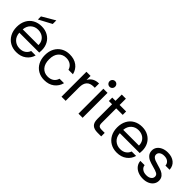

<svg xmlns="http://www.w3.org/2000/svg" viewBox="183 -1880 2986 2986"><g transform="rotate(45 1676.0 -386.5)"><path d="M577 -295Q577 -269 574 -240H136Q141 -159 191.5 -113.5Q242 -68 314 -68Q373 -68 412.5 -95.5Q452 -123 468 -169H566Q544 -90 478 -40.5Q412 9 314 9Q236 9 174.5 -26Q113 -61 78 -125.5Q43 -190 43 -275Q43 -360 77 -424Q111 -488 172.5 -522.5Q234 -557 314 -557Q392 -557 452 -523Q512 -489 544.5 -429.5Q577 -370 577 -295ZM483 -314Q483 -366 460 -403.5Q437 -441 397.5 -460.5Q358 -480 310 -480Q241 -480 192.5 -436Q144 -392 137 -314ZM408 -703 195 -589V-657L408 -782Z M663 -275Q663 -360 697 -423.5Q731 -487 791.5 -522Q852 -557 930 -557Q1031 -557 1096.5 -508Q1162 -459 1183 -372H1085Q1071 -422 1030.5 -451Q990 -480 930 -480Q852 -480 804 -426.5Q756 -373 756 -275Q756 -176 804 -122Q852 -68 930 -68Q990 -68 1030 -96Q1070 -124 1085 -176H1183Q1161 -92 1095 -41.5Q1029 9 930 9Q852 9 791.5 -26Q731 -61 697 -125Q663 -189 663 -275Z M1395 -459Q1419 -506 1463.5 -532Q1508 -558 1572 -558V-464H1548Q1395 -464 1395 -298V0H1304V-548H1395Z M1724 -637Q1698 -637 1680 -655Q1662 -673 1662 -699Q1662 -725 1680 -743Q1698 -761 1724 -761Q1749 -761 1766.5 -743Q1784 -725 1784 -699Q1784 -673 1766.5 -655Q1749 -637 1724 -637ZM1768 -548V0H1677V-548Z M2034 -473V-150Q2034 -110 2051 -93.5Q2068 -77 2110 -77H2177V0H2095Q2019 0 1981 -35Q1943 -70 1943 -150V-473H1872V-548H1943V-686H2034V-548H2177V-473Z M2787 -295Q2787 -269 2784 -240H2346Q2351 -159 2401.5 -113.5Q2452 -68 2524 -68Q2583 -68 2622.5 -95.5Q2662 -123 2678 -169H2776Q2754 -90 2688 -40.5Q2622 9 2524 9Q2446 9 2384.5 -26Q2323 -61 2288 -125.5Q2253 -190 2253 -275Q2253 -360 2287 -424Q2321 -488 2382.5 -522.5Q2444 -557 2524 -557Q2602 -557 2662 -523Q2722 -489 2754.5 -429.5Q2787 -370 2787 -295ZM2693 -314Q2693 -366 2670 -403.5Q2647 -441 2607.5 -460.5Q2568 -480 2520 -480Q2451 -480 2402.5 -436Q2354 -392 2347 -314Z M3101 9Q3038 9 2988 -12.5Q2938 -34 2909 -72.5Q2880 -111 2877 -161H2971Q2975 -120 3009.5 -94Q3044 -68 3100 -68Q3152 -68 3182 -91Q3212 -114 3212 -149Q3212 -185 3180 -202.5Q3148 -220 3081 -237Q3020 -253 2981.5 -269.5Q2943 -286 2915.5 -318.5Q2888 -351 2888 -404Q2888 -446 2913 -481Q2938 -516 2984 -536.5Q3030 -557 3089 -557Q3180 -557 3236 -511Q3292 -465 3296 -385H3205Q3202 -428 3170.5 -454Q3139 -480 3086 -480Q3037 -480 3008 -459Q2979 -438 2979 -404Q2979 -377 2996.5 -359.5Q3014 -342 3040.5 -331.5Q3067 -321 3114 -308Q3173 -292 3210 -276.5Q3247 -261 3273.5 -230Q3300 -199 3301 -149Q3301 -104 3276 -68Q3251 -32 3205.5 -11.5Q3160 9 3101 9Z"/></g></svg>

Font: MSTAGE
Style: Regular
Weight: 400
Designer: Ninad Kale (Devanagari), Jonny Pinhorn (Latin)
Foundry: Indian Type Foundry
Version: 4.004